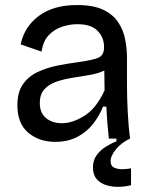

<svg xmlns="http://www.w3.org/2000/svg" viewBox="-20 -550 599 762"><path d="M199 13Q135 13 92 -23.5Q49 -60 49 -132Q49 -184 71 -215.5Q93 -247 129 -264Q165 -281 207 -289.5Q249 -298 288 -303Q346 -311 369.5 -320.5Q393 -330 393 -363Q393 -401 367.5 -427.5Q342 -454 287 -454Q257 -454 226.5 -444Q196 -434 173.5 -410.5Q151 -387 145 -345L62 -374Q77 -445 135 -487.5Q193 -530 285 -530Q350 -530 389 -511.5Q428 -493 448.5 -462.5Q469 -432 476.5 -395Q484 -358 484 -321V-209Q484 -162 487 -104.5Q490 -47 496 0H412Q405 -61 402 -127H389Q374 -90 349 -58Q324 -26 286.5 -6.5Q249 13 199 13ZM226 -61Q268 -61 315 -90.5Q362 -120 395 -191L394 -270Q369 -258 336 -252.5Q303 -247 268.5 -241.5Q234 -236 204.5 -226Q175 -216 156.5 -196Q138 -176 138 -141Q138 -102 162.5 -81.5Q187 -61 226 -61ZM500 185Q477 191 451 191.5Q425 192 402 185Q379 178 364 161Q349 144 349 114Q349 86 363.5 66Q378 46 399.5 32.5Q421 19 442 11V-6H496V0Q462 16 440.5 42Q419 68 419 90Q419 109 433.5 115.5Q448 122 467 121.5Q486 121 500 118Z"/></svg>

Font: Bricolage Grotesque 10pt
Style: Regular
Weight: 400
Designer: Mathieu Triay
Foundry: Atelier Triay
Version: Version 1.000; ttfautohint (v1.8.4.7-5d5b);gftools[0.9.32]